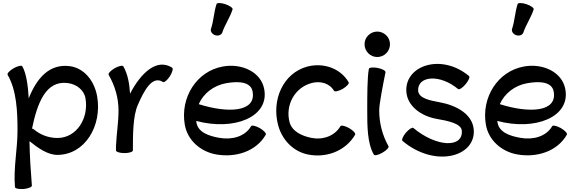

<svg xmlns="http://www.w3.org/2000/svg" viewBox="-20 -1005 3849 1283"><path d="M31 -505C91 -401 97 -262 97 -133C97 -7 69 119 80 245C81 255 107 260 138 258C169 255 194 245 193 235C185 138 179 40 177 -57L178 -61C235 -15 299 30 363 30C547 30 664 -164 629 -362C611 -463 544 -550 446 -563C310 -580 226 -484 172 -348C167 -436 155 -517 129 -562C124 -570 98 -564 71 -549C44 -533 26 -514 31 -505ZM207 -140C203 -143 199 -145 194 -146C229 -314 285 -469 432 -450C490 -443 541 -405 551 -349C575 -214 491 -83 364 -83C306 -83 251 -103 207 -140Z M868 0C868 -103 868 -229 901 -304C943 -400 997 -503 1069 -457C1077 -452 1098 -469 1115 -495C1132 -522 1139 -547 1130 -553C1026 -619 919 -514 849 -379C845 -445 834 -510 804 -562C799 -570 773 -564 746 -549C719 -533 701 -514 706 -505C748 -432 772 -351 772 -267C772 -186 758 -106 755 -26C755 -19 755 -12 755 -4C755 -4 755 -3 755 -2C755 -1 755 -1 755 0C755 10 780 18 812 18C843 18 868 10 868 0Z M1465 -787C1483 -841 1517 -888 1534 -942C1538 -951 1516 -967 1486 -977C1457 -987 1430 -987 1427 -978C1409 -924 1408 -866 1390 -813C1384 -796 1397 -777 1417 -770C1438 -763 1459 -771 1465 -787ZM1756 -105C1761 -114 1743 -133 1716 -149C1689 -164 1663 -170 1658 -162C1617 -91 1528 -69 1445 -84C1377 -96 1304 -120 1293 -185C1292 -189 1292 -193 1291 -197C1544 -129 1779 -223 1746 -407C1726 -524 1596 -583 1471 -561C1293 -530 1183 -352 1215 -171C1233 -67 1321 9 1425 27C1555 50 1692 7 1756 -105ZM1491 -449C1569 -463 1656 -461 1668 -393C1693 -255 1503 -247 1308 -309C1339 -380 1407 -434 1491 -449Z M2310 -455C2255 -550 2140 -588 2033 -560C1871 -516 1793 -336 1839 -167C1865 -71 1939 7 2036 27C2160 53 2290 4 2353 -105C2358 -114 2340 -133 2313 -149C2285 -164 2260 -170 2255 -162C2216 -95 2136 -68 2059 -84C1996 -97 1932 -127 1915 -188C1885 -302 1949 -420 2062 -450C2120 -466 2183 -449 2212 -398C2217 -390 2243 -396 2270 -411C2297 -427 2315 -447 2310 -455Z M2586 -709C2586 -732 2577 -754 2561 -769C2545 -785 2523 -794 2501 -794C2478 -794 2457 -785 2441 -769C2425 -754 2416 -732 2416 -709C2416 -687 2425 -665 2441 -649C2457 -633 2478 -624 2501 -624C2523 -624 2545 -633 2561 -649C2577 -665 2586 -687 2586 -709ZM2445 -545C2434 -491 2434 -360 2434 -267C2434 -165 2434 -48 2478 28C2483 37 2509 31 2536 15C2563 0 2581 -20 2576 -28C2535 -101 2514 -183 2514 -267C2514 -312 2539 -437 2556 -522C2558 -532 2535 -545 2504 -551C2474 -557 2447 -554 2445 -545Z M2670 -63C2886 118 3157 44 3146 -136C3139 -243 3028 -302 2916 -322C2852 -334 2776 -348 2774 -401C2771 -498 2919 -512 3041 -410C3049 -404 3071 -418 3091 -442C3111 -466 3122 -490 3114 -497C2932 -649 2690 -570 2695 -399C2698 -298 2792 -230 2896 -211C2969 -198 3063 -181 3066 -131C3074 -14 2895 -22 2742 -150C2735 -156 2713 -142 2692 -118C2672 -94 2662 -70 2670 -63Z M3477 -787C3495 -841 3529 -888 3546 -942C3550 -951 3528 -967 3498 -977C3469 -987 3442 -987 3439 -978C3421 -924 3420 -866 3402 -813C3396 -796 3409 -777 3429 -770C3450 -763 3471 -771 3477 -787ZM3768 -105C3773 -114 3755 -133 3728 -149C3701 -164 3675 -170 3670 -162C3629 -91 3540 -69 3457 -84C3389 -96 3316 -120 3305 -185C3304 -189 3304 -193 3303 -197C3556 -129 3791 -223 3758 -407C3738 -524 3608 -583 3483 -561C3305 -530 3195 -352 3227 -171C3245 -67 3333 9 3437 27C3567 50 3704 7 3768 -105ZM3503 -449C3581 -463 3668 -461 3680 -393C3705 -255 3515 -247 3320 -309C3351 -380 3419 -434 3503 -449Z"/></svg>

Font: Nupuram SemiBold
Style: Regular
Weight: 600
Designer: Santhosh Thottingal (santhosh.thottingal@gmail.com)
Foundry: SMC
Version: Version 1.000